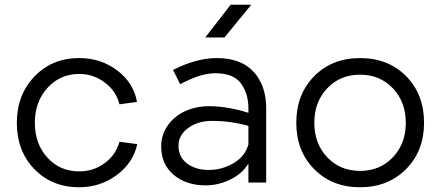

<svg xmlns="http://www.w3.org/2000/svg" viewBox="-20 -770 1859 810"><path d="M558 -340 484 -330Q470 -386 422 -422Q374 -458 314 -458Q234 -458 180.5 -399.5Q127 -341 127 -252Q127 -163 180 -105Q233 -47 314 -47Q375 -47 422 -82Q469 -117 484 -172L559 -162Q542 -83 472.5 -31.5Q403 20 314 20Q199 20 125 -56.5Q51 -133 51 -252Q51 -370 125.5 -447.5Q200 -525 314 -525Q406 -525 475 -472.5Q544 -420 558 -340Z M1103 -313V0H1028V-80Q1002 -37 951.5 -12.5Q901 12 848 12Q765 12 712.5 -32.5Q660 -77 660 -152Q660 -201 687.5 -240.5Q715 -280 761 -301Q807 -322 862 -322Q939 -322 1028 -294V-313Q1028 -375 996.5 -418Q965 -461 889 -461Q855 -461 818.5 -449Q782 -437 740 -415L710 -475Q809 -525 894 -525Q997 -525 1050 -467Q1103 -409 1103 -313ZM1028 -161V-239Q953 -260 874 -260Q815 -260 774 -230Q733 -200 733 -155Q733 -108 769 -80.5Q805 -53 861 -53Q916 -53 965 -81.5Q1014 -110 1028 -161ZM927 -612H846L953 -750H1040Z M1769 -252Q1769 -133 1693 -56.5Q1617 20 1499 20Q1381 20 1305.5 -56.5Q1230 -133 1230 -252Q1230 -372 1305.5 -448.5Q1381 -525 1499 -525Q1618 -525 1693.5 -448.5Q1769 -372 1769 -252ZM1692 -252Q1692 -340 1637.5 -397.5Q1583 -455 1499 -455Q1415 -455 1360.5 -397.5Q1306 -340 1306 -252Q1306 -164 1360.5 -106.5Q1415 -49 1499 -49Q1583 -49 1637.5 -106.5Q1692 -164 1692 -252Z"/></svg>

Font: Metropolitano
Style: Regular
Weight: 400
Designer: Fonts by Alex Slobzheninov & Chris M. Simpson / Changes by Cristiano Sobral
Foundry: Fonts by Alex Slobzheninov & Chris M. Simpson / Changes by Cristiano Sobral
Version: Version 1.00;August 30, 2020;FontCreator 13.0.0.2681 64-bit